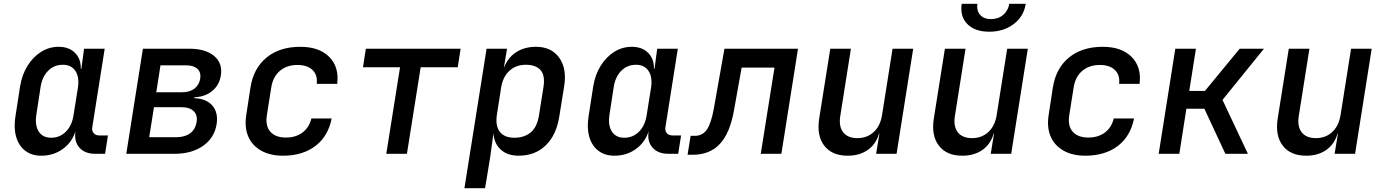

<svg xmlns="http://www.w3.org/2000/svg" viewBox="-20 -805 7240 1005"><path d="M196 10Q146 10 112 -16Q78 -42 64.5 -89Q51 -136 61 -197L85 -352Q95 -414 124 -460.5Q153 -507 195 -533.5Q237 -560 287 -560Q341 -560 372.5 -528.5Q404 -497 403 -445H406L420 -550H528L463 -139Q460 -120 470.5 -108Q481 -96 500 -96H545L530 0H478Q424 0 395.5 -32.5Q367 -65 375 -117V-118Q357 -60 308.5 -25Q260 10 196 10ZM248 -84Q293 -84 325 -116Q357 -148 365 -203L388 -347Q396 -402 374.5 -434Q353 -466 309 -466Q263 -466 231.5 -434Q200 -402 192 -347L170 -203Q162 -148 183 -116Q204 -84 248 -84Z M641 0 728 -550H970Q1056 -550 1101 -512Q1146 -474 1136 -410Q1128 -359 1090.5 -328.5Q1053 -298 998 -296L997 -291Q1060 -289 1091.5 -252.5Q1123 -216 1114 -156Q1103 -84 1043.5 -42Q984 0 894 0ZM798 -322H932Q972 -322 997 -340.5Q1022 -359 1028 -393Q1033 -426 1013.5 -444.5Q994 -463 955 -463H820ZM761 -87H904Q948 -87 975.5 -107.5Q1003 -128 1009 -166Q1015 -202 994 -223Q973 -244 928 -244H786Z M1461 10Q1394 10 1347 -16.5Q1300 -43 1279.5 -90.5Q1259 -138 1269 -203L1291 -347Q1307 -448 1375.5 -504Q1444 -560 1552 -560Q1651 -560 1703.5 -507Q1756 -454 1745 -366H1638Q1643 -413 1615.5 -439Q1588 -465 1537 -465Q1482 -465 1445.5 -434.5Q1409 -404 1400 -348L1377 -203Q1368 -146 1395 -115.5Q1422 -85 1477 -85Q1528 -85 1563 -111Q1598 -137 1610 -185H1716Q1698 -92 1631 -41Q1564 10 1461 10Z M2002 0 2074 -453H1880L1895 -550H2391L2376 -453H2182L2110 0Z M2411 180 2527 -550H2634L2617 -448Q2637 -502 2680.5 -531Q2724 -560 2786 -560Q2866 -560 2907 -503Q2948 -446 2933 -353L2908 -198Q2893 -99 2837 -44.5Q2781 10 2695 10Q2636 10 2601 -22Q2566 -54 2563 -108L2545 23L2519 180ZM2672 -84Q2724 -84 2757.5 -111.5Q2791 -139 2801 -200L2825 -351Q2834 -411 2809 -438.5Q2784 -466 2732 -466Q2681 -466 2646.5 -434.5Q2612 -403 2603 -346L2581 -205Q2572 -147 2596 -115.5Q2620 -84 2672 -84Z M3196 10Q3146 10 3112 -16Q3078 -42 3064.5 -89Q3051 -136 3061 -197L3085 -352Q3095 -414 3124 -460.5Q3153 -507 3195 -533.5Q3237 -560 3287 -560Q3341 -560 3372.5 -528.5Q3404 -497 3403 -445H3406L3420 -550H3528L3463 -139Q3460 -120 3470.5 -108Q3481 -96 3500 -96H3545L3530 0H3478Q3424 0 3395.5 -32.5Q3367 -65 3375 -117V-118Q3357 -60 3308.5 -25Q3260 10 3196 10ZM3248 -84Q3293 -84 3325 -116Q3357 -148 3365 -203L3388 -347Q3396 -402 3374.5 -434Q3353 -466 3309 -466Q3263 -466 3231.5 -434Q3200 -402 3192 -347L3170 -203Q3162 -148 3183 -116Q3204 -84 3248 -84Z M3579 5 3595 -94H3617Q3657 -94 3679.5 -126Q3702 -158 3716 -234L3772 -550H4157L4070 0H3962L4034 -451H3862L3822 -228Q3801 -108 3748 -51.5Q3695 5 3607 5Z M4417 10Q4335 10 4294.5 -42.5Q4254 -95 4268 -185L4326 -550H4434L4378 -196Q4370 -142 4394 -112Q4418 -82 4468 -82Q4519 -82 4553.5 -114Q4588 -146 4597 -203L4652 -550H4760L4673 0H4566L4583 -105H4581Q4565 -50 4522 -20Q4479 10 4417 10Z M5017 10Q4935 10 4894.5 -42.5Q4854 -95 4868 -185L4926 -550H5034L4978 -196Q4970 -142 4994 -112Q5018 -82 5068 -82Q5119 -82 5153.5 -114Q5188 -146 5197 -203L5252 -550H5360L5273 0H5166L5183 -105H5181Q5165 -50 5122 -20Q5079 10 5017 10ZM5158 -639Q5083 -639 5043.5 -679Q5004 -719 5014 -785H5096Q5091 -749 5110.5 -727Q5130 -705 5167 -705Q5205 -705 5231 -727Q5257 -749 5263 -785H5349Q5339 -719 5286 -679Q5233 -639 5158 -639Z M5661 10Q5594 10 5547 -16.5Q5500 -43 5479.5 -90.5Q5459 -138 5469 -203L5491 -347Q5507 -448 5575.5 -504Q5644 -560 5752 -560Q5851 -560 5903.5 -507Q5956 -454 5945 -366H5838Q5843 -413 5815.5 -439Q5788 -465 5737 -465Q5682 -465 5645.5 -434.5Q5609 -404 5600 -348L5577 -203Q5568 -146 5595 -115.5Q5622 -85 5677 -85Q5728 -85 5763 -111Q5798 -137 5810 -185H5916Q5898 -92 5831 -41Q5764 10 5661 10Z M6045 0 6132 -550H6240L6205 -329H6287L6469 -550H6596L6379 -282L6512 0H6394L6284 -236H6190L6153 0Z M6817 10Q6735 10 6694.5 -42.5Q6654 -95 6668 -185L6726 -550H6834L6778 -196Q6770 -142 6794 -112Q6818 -82 6868 -82Q6919 -82 6953.5 -114Q6988 -146 6997 -203L7052 -550H7160L7073 0H6966L6983 -105H6981Q6965 -50 6922 -20Q6879 10 6817 10Z"/></svg>

Font: JetBrains Mono NL SemiBold
Style: Italic
Weight: 600
Italic angle: -9°
Monospace: yes
Designer: Philipp Nurullin, Konstantin Bulenkov
Foundry: JetBrains
Version: Version 2.305; ttfautohint (v1.8.4.7-5d5b)